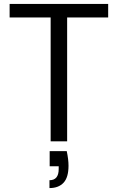

<svg xmlns="http://www.w3.org/2000/svg" viewBox="-20 -720 600 978"><path d="M238 0V-631H29V-700H531V-631H322V0ZM232 238V198Q279 198 279 141V127H233V50H320Q329 92 329 124Q329 184 303.5 211Q278 238 232 238Z"/></svg>

Font: DeepMind Sans
Style: Regular
Weight: 400
Designer: Jonny Pinhorn / Modifications: Colophon Foundry
Foundry: Colophon Foundry
Version: Version 1.002; ttfautohint (v1.8.2)